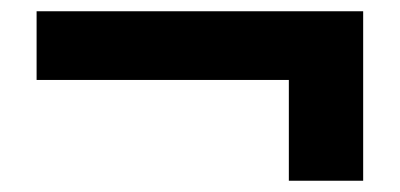

<svg xmlns="http://www.w3.org/2000/svg" viewBox="-20 -431 710 341"><path d="M493 -110V-289H45V-411H625V-110Z"/></svg>

Font: Lexend SemiBold
Style: Regular
Weight: 600
Designer: Bonnie Shaver-Troup, Thomas Jockin
Foundry: Lexend
Version: Version 1.005; ttfautohint (v1.8.3)